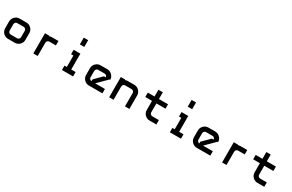

<svg xmlns="http://www.w3.org/2000/svg" viewBox="211 -2471 6245 4110"><g transform="rotate(30 3333.5 -416.5)"><path d="M333.3 -108.3Q355 -110 372.1 -126.2Q389.2 -142.5 389.2 -166.7H390.8V-333.3Q389.2 -355 373.3 -372.1Q357.5 -389.2 333.3 -389.2V-390.8H166.7Q144.2 -389.2 127.1 -373.3Q110 -357.5 110 -333.3H108.3V-166.7Q110 -144.2 126.2 -127.1Q142.5 -110 166.7 -110V-108.3ZM333.3 0H166.7Q97.5 0 48.8 -48.8Q0 -97.5 0 -166.7V-333.3Q0 -402.5 48.8 -451.2Q97.5 -500 166.7 -500H333.3Q401.7 -500 450.8 -450.8Q500 -401.7 500 -333.3V-166.7Q500 -97.5 451.2 -48.8Q402.5 0 333.3 0Z M958.3 -500H1125V-390.8H958.3Q935.8 -389.2 918.8 -373.3Q901.7 -357.5 901.7 -333.3H900V0H791.7V-500H900V-489.2Q928.3 -500 958.3 -500Z M1666.7 -833.3V-666.7H1557.5V-833.3ZM1775 0H1500V-108.3H1557.5V-390.8H1500V-500H1666.7V-108.3H1775Z M2258.3 -108.3H2500V0H2166.7Q2097.5 0 2048.8 -48.8Q2000 -97.5 2000 -166.7V-333.3Q2000 -402.5 2048.8 -451.2Q2097.5 -500 2166.7 -500H2333.3Q2401.7 -500 2450.8 -450.8Q2500 -401.7 2500 -333.3H2483.3L2316.7 -166.7ZM2166.7 -110V-152.5Q2198.3 -185 2258.3 -244.6Q2318.3 -304.2 2333.3 -319.2L2346.7 -333.3H2390.8Q2389.2 -355 2373.3 -372.1Q2357.5 -389.2 2333.3 -389.2V-390.8H2166.7Q2144.2 -389.2 2127.1 -373.3Q2110 -357.5 2110 -333.3H2108.3V-166.7Q2110 -144.2 2126.2 -127.1Q2142.5 -110 2166.7 -110Z M2775 0H2666.7V-500H2775V-489.2Q2803.3 -500 2833.3 -500H3000Q3068.3 -500 3117.5 -450.8Q3166.7 -401.7 3166.7 -333.3V0H3057.5V-333.3Q3055.8 -355 3040 -372.1Q3024.2 -389.2 3000 -389.2V-390.8H2833.3Q2810.8 -389.2 2793.8 -373.3Q2776.7 -357.5 2776.7 -333.3H2775Z M3666.7 0Q3597.5 0 3548.8 -48.8Q3500 -97.5 3500 -166.7V-390.8H3333.3V-500H3500V-666.7H3608.3V-500H3833.3V-390.8H3608.3V-166.7Q3610 -144.2 3626.2 -127.1Q3642.5 -110 3666.7 -110V-108.3H3833.3V0Z M4333.3 -833.3V-666.7H4224.2V-833.3ZM4441.7 0H4166.7V-108.3H4224.2V-390.8H4166.7V-500H4333.3V-108.3H4441.7Z M4925 -108.3H5166.7V0H4833.3Q4764.2 0 4715.4 -48.8Q4666.7 -97.5 4666.7 -166.7V-333.3Q4666.7 -402.5 4715.4 -451.2Q4764.2 -500 4833.3 -500H5000Q5068.3 -500 5117.5 -450.8Q5166.7 -401.7 5166.7 -333.3H5150L4983.3 -166.7ZM4833.3 -110V-152.5Q4865 -185 4925 -244.6Q4985 -304.2 5000 -319.2L5013.3 -333.3H5057.5Q5055.8 -355 5040 -372.1Q5024.2 -389.2 5000 -389.2V-390.8H4833.3Q4810.8 -389.2 4793.8 -373.3Q4776.7 -357.5 4776.7 -333.3H4775V-166.7Q4776.7 -144.2 4792.9 -127.1Q4809.2 -110 4833.3 -110Z M5625 -500H5791.7V-390.8H5625Q5602.5 -389.2 5585.4 -373.3Q5568.3 -357.5 5568.3 -333.3H5566.7V0H5458.3V-500H5566.7V-489.2Q5595 -500 5625 -500Z M6333.3 0Q6264.2 0 6215.4 -48.8Q6166.7 -97.5 6166.7 -166.7V-390.8H6000V-500H6166.7V-666.7H6275V-500H6500V-390.8H6275V-166.7Q6276.7 -144.2 6292.9 -127.1Q6309.2 -110 6333.3 -110V-108.3H6500V0Z"/></g></svg>

Font: 0xA000-Squareish-Mono
Style: Squareish-Mono-Bold
Weight: 700
Version: Version 0.1